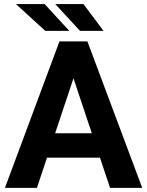

<svg xmlns="http://www.w3.org/2000/svg" viewBox="-20 -912 713 932"><path d="M354 -584 159.2 0H3.9L268.6 -710.9H367.2ZM514.2 0 319.3 -584 304.2 -710.9H404.3L670.4 0ZM507.8 -265.1V-146.5H128.9V-265.1ZM316.4 -762.2 196.8 -892.1H57.6L199.7 -762.2ZM482.4 -762.2 385.3 -892.1H248.5L368.2 -762.2Z"/></svg>

Font: RobotoDEMO
Style: Regular
Weight: 400
Designer: Christian Robertson
Foundry: Google
Version: Version 2.136